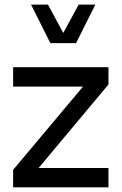

<svg xmlns="http://www.w3.org/2000/svg" viewBox="-20 -801 521 821"><path d="M335 -430.7 36.1 -74.7V0H443.8V-82.5H145L443.8 -439.9V-513.7H36.1V-430.7ZM195.3 -616.7H305.2L387.7 -781.2H316.4L250.5 -660.2L185.1 -781.2H112.8Z"/></svg>

Font: Estedad Medium
Style: Regular
Weight: 500
Designer: Amin Abedi
Version: Version 7.3